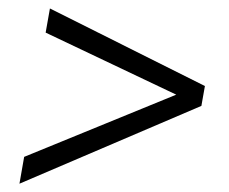

<svg xmlns="http://www.w3.org/2000/svg" viewBox="-20 -549 547 458"><path d="M400.4 -323.2 88.9 -471.2 99.1 -528.8 468.8 -343.8 460.4 -296.4 26.4 -110.8 37.6 -174.8Z"/></svg>

Font: TypoPRO Roboto
Style: Italic
Weight: 300
Italic angle: -12°
Designer: Google
Version: Version 2.136; 2016